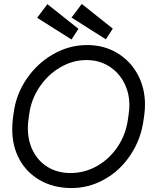

<svg xmlns="http://www.w3.org/2000/svg" viewBox="-20 -930 835 972"><path d="M42 -275Q42 -301 45 -328L49 -357Q61 -452 115 -531Q169 -610 250 -656Q331 -702 421 -702Q505 -702 572 -662.5Q639 -623 676.5 -554Q714 -485 714 -401Q714 -377 711 -353L707 -324Q694 -226 641 -146Q588 -66 508 -21.5Q428 23 338 22Q250 21 182.5 -17.5Q115 -56 78.5 -123Q42 -190 42 -275ZM628 -328 632 -357Q635 -377 635 -397Q635 -461 607 -513.5Q579 -566 529.5 -596Q480 -626 418 -626Q348 -626 285 -589Q222 -552 180 -489.5Q138 -427 128 -353L124 -324Q121 -303 121 -282Q121 -216 148 -164Q175 -112 224 -83Q273 -54 337 -54Q409 -54 472 -90Q535 -126 576.5 -188.5Q618 -251 628 -328ZM168 -840 220 -909 377 -784 342 -730ZM342 -841 394 -910 551 -785 516 -731Z"/></svg>

Font: Bellota Text
Style: Bold Italic
Weight: 700
Italic angle: -7.5°
Designer: Kemie Guaida
Foundry: Kemie Guaida
Version: Version 4.001